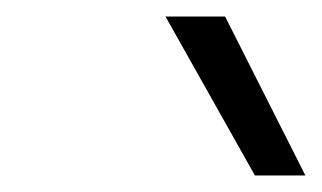

<svg xmlns="http://www.w3.org/2000/svg" viewBox="-20 -702 389 232"><path d="M288 -490H349L252 -682H180Z"/></svg>

Font: Gully Light
Style: Regular
Weight: 300
Designer: jaikishan Patel
Foundry: MagicType
Version: Version 1.000;Glyphs 3.2 (3242)